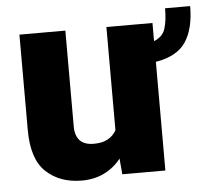

<svg xmlns="http://www.w3.org/2000/svg" viewBox="-46 -626 751 685"><g transform="rotate(-5 329.5 -284.0)"><path d="M569.3 -576.7H659.2Q659.2 -496.6 628.2 -449.2Q597.2 -401.9 520 -389.2V0H365.7L360.8 -56.6Q336.4 -25.4 301 -7.8Q265.6 9.8 220.2 9.8Q142.1 9.8 92.8 -36.1Q43.5 -82 43.5 -186.5V-528.3H208V-185.5Q208 -117.2 274.4 -117.2Q305.2 -117.2 324.7 -128.2Q344.2 -139.2 355 -158.7V-528.3H520V-463.4Q551.3 -475.6 560.3 -503.9Q569.3 -532.2 569.3 -576.7Z"/></g></svg>

Font: Vazirmatn UI FD Black
Style: Regular
Weight: 900
Designer: Saber Rastikerdar
Foundry: Saber Rastikerdar
Version: Version 33.003